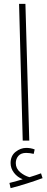

<svg xmlns="http://www.w3.org/2000/svg" viewBox="-20 -730 245 997"><path d="M98 0 79 -710H112L132 0ZM35 247 29 220Q50 215 67 210Q84 205 98 201Q70 190 52.5 167Q35 144 35 117Q35 79 61 58.5Q87 38 116 38Q140 38 160 46L155 69Q134 64 116 64Q89 64 75.5 79.5Q62 95 62 117Q62 145 84.5 164Q107 183 133 190Q150 185 164.5 180Q179 175 193 170L201 195Q166 208 120.5 222.5Q75 237 35 247Z"/></svg>

Font: Noto Sans Arabic ExtCond ExtLt
Style: Regular
Weight: 200
Width: 2
Designer: Monotype Design Team, Nadine Chahine, Nizar Qandah and Khaled Hosny
Foundry: Monotype Imaging Inc.
Version: Version 2.012; ttfautohint (v1.8.4.7-5d5b)